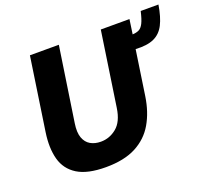

<svg xmlns="http://www.w3.org/2000/svg" viewBox="-127 -903 1169 1073"><g transform="rotate(-20 457.5 -367.0)"><path d="M329.5 10Q220 10 160.8 -27Q101.5 -64 83.2 -131.2Q65 -198.5 78.5 -289.5L143 -723H315L248.5 -280Q240.5 -228 252.2 -195.8Q264 -163.5 290 -148.5Q316 -133.5 351.5 -133.5Q403.5 -133.5 445.2 -167.8Q487 -202 498.5 -280L564.5 -723H735L722.5 -636.5Q745 -637.5 760.5 -645Q776 -652.5 787.5 -675.2Q799 -698 809.5 -744H915Q903.5 -673 881.5 -629.8Q859.5 -586.5 818.8 -568Q778 -549.5 710 -553.5L670.5 -287.5Q657 -197.5 618.2 -130.8Q579.5 -64 509 -27Q438.5 10 329.5 10Z"/></g></svg>

Font: Public Sans Thin ExtraBold
Style: Italic
Weight: 800
Italic angle: -8°
Version: Version 2.001